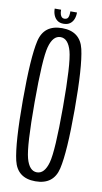

<svg xmlns="http://www.w3.org/2000/svg" viewBox="-87 -799 447 844"><g transform="rotate(10 136.0 -377.0)"><path d="M134 4Q215 4 232.5 -71Q250 -146 250 -337.5Q250 -528 232.5 -603.8Q215 -679.5 134 -679.5Q53 -679.5 35.8 -604.2Q18.5 -529 18.5 -337.5Q18.5 -146 36 -71Q53.5 4 134 4ZM134 -36Q100 -36 85.5 -89.5Q71 -143 71 -337.5Q71 -532.5 85.5 -586Q100 -639.5 134 -639.5Q168 -639.5 182.8 -586Q197.5 -532.5 197.5 -337.5Q197.5 -143 182.8 -89.5Q168 -36 134 -36ZM135.5 -699.5Q153.5 -699.5 164.5 -707.5Q175.5 -715.5 180.8 -728.8Q186 -742 186 -758.5H156.5Q156.5 -746 154.8 -737.8Q153 -729.5 148.5 -725.8Q144 -722 135.5 -722Q129 -722 124.5 -726Q120 -730 117.5 -738Q115 -746 115 -758.5H86.5Q86.5 -742 92 -728.8Q97.5 -715.5 108.2 -707.5Q119 -699.5 135.5 -699.5Z"/></g></svg>

Font: Anybody ExtraCondensed Light
Style: Regular
Weight: 300
Width: 2
Version: Version 1.113;gftools[0.9.25]